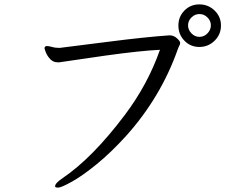

<svg xmlns="http://www.w3.org/2000/svg" viewBox="-20 -825 1040 875"><path d="M254 -607Q305 -613 472 -634.5Q639 -656 752 -664Q772 -664 786.5 -650.5Q801 -637 801 -630Q801 -623 797 -616Q793 -609 790 -600Q713 -382 555 -206Q486 -130 421 -77Q356 -24 307.5 3Q259 30 245 30Q231 30 231 24Q231 10 265 -13Q401 -105 548 -300Q653 -439 709 -598Q621 -594 463 -572L257 -542Q253 -541 250 -541H243Q223 -541 209.5 -555Q196 -569 189.5 -585Q183 -601 183 -605Q183 -614 192 -615H195Q204 -615 217 -611Q230 -607 246 -607ZM889 -657Q910 -657 925.5 -673Q941 -689 941 -709.5Q941 -730 925.5 -745.5Q910 -761 889 -761Q868 -761 852.5 -745.5Q837 -730 837 -709.5Q837 -689 852.5 -673Q868 -657 889 -657ZM888.5 -805Q929 -805 958 -777Q987 -749 987 -708.5Q987 -668 958 -639.5Q929 -611 888.5 -611Q848 -611 820.5 -639.5Q793 -668 793 -708.5Q793 -749 820.5 -777Q848 -805 888.5 -805Z"/></svg>

Font: LXGW Bright GB
Style: Regular
Weight: 400
Designer: Christian Thalmann (Catharsis Fonts)
Foundry: LXGW / Christian Thalmann (Catharsis Fonts) / Fontworks Inc.
Version: Version 5.510